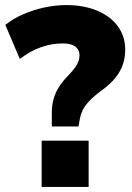

<svg xmlns="http://www.w3.org/2000/svg" viewBox="-20 -736 518 756"><path d="M184 -238V-292Q184 -320 190.5 -344.5Q197 -369 211.5 -392.5Q226 -416 250 -440Q266 -457 275.5 -470Q285 -483 289 -494.5Q293 -506 293 -518Q293 -533 285.5 -543.5Q278 -554 263.5 -559.5Q249 -565 227 -565Q183 -565 141 -550Q99 -535 58 -504L1 -638Q32 -663 71.5 -680Q111 -697 154.5 -706.5Q198 -716 241 -716Q310 -716 362.5 -694Q415 -672 444 -632.5Q473 -593 473 -540Q473 -510 464 -483Q455 -456 435 -430.5Q415 -405 379 -379Q348 -356 330.5 -337Q313 -318 305.5 -302Q298 -286 295 -271L289 -238ZM144 0V-182H329V0Z"/></svg>

Font: Nunito Sans 12pt ExtraLight Black
Style: Regular
Weight: 900
Version: Version 3.101;gftools[0.9.27]